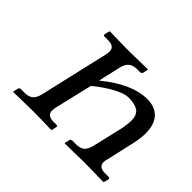

<svg xmlns="http://www.w3.org/2000/svg" viewBox="-101 -588 746 746"><g transform="rotate(45 271.5 -215.0)"><path d="M192.9 -71.8Q190.9 -58.1 190.9 -55.2Q190.9 -27.8 226.1 -27.8H242.2Q245.6 -27.8 247.6 -25.6Q249.5 -23.4 248 -20L244.1 -1L242.2 1Q177.2 -1 138.2 -1L34.2 1L32.2 -1L37.1 -20Q38.6 -27.8 45.9 -27.8H64.9Q89.4 -27.8 101.6 -38.3Q113.8 -48.8 119.1 -71.8L185.1 -357.9Q187 -369.6 187 -375Q187 -401.9 151.9 -401.9H132.8Q124.5 -401.9 126 -410.2L130.9 -429.2L132.8 -431.2Q201.2 -429.2 240.2 -429.2L340.8 -431.2L341.8 -429.2L337.9 -410.2Q334.5 -401.9 328.1 -401.9H312Q288.1 -401.9 276.1 -391.1Q264.2 -380.4 258.8 -357.9L237.8 -266.1Q338.4 -348.1 420.9 -348.1Q464.4 -348.1 487.8 -322.8Q511.2 -297.4 511.2 -249Q511.2 -222.7 503.9 -189.9L477.1 -71.8Q474.1 -61.5 474.1 -55.2Q474.1 -27.8 508.8 -27.8H527.8Q535.2 -27.8 535.2 -22V-20L529.8 -1L527.8 1Q460 -1 420.9 -1L316.9 1L314.9 -1L319.8 -20Q321.3 -27.8 330.1 -27.8H349.1Q373 -27.8 384.8 -38.3Q396.5 -48.8 401.9 -71.8L432.1 -201.2Q437 -229.5 437 -243.2Q437 -275.9 419.2 -288.3Q401.4 -300.8 365.2 -300.8Q343.8 -300.8 308.3 -282.2Q272.9 -263.7 230 -229Z"/></g></svg>

Font: Common Serif Medium
Style: Italic
Weight: 500
Italic angle: -12°
Designer: Philipp H. Poll, Khaled Hosny
Foundry: Stefan Peev, Context Ltd.
Version: Version 1.026